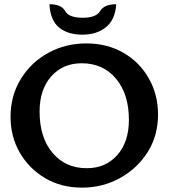

<svg xmlns="http://www.w3.org/2000/svg" viewBox="-20 -859 790 888"><path d="M358.9 8.8Q262.7 8.8 188.2 -35.4Q113.8 -79.6 71.3 -153.3Q28.8 -227.1 28.8 -318.8Q28.8 -417 76.7 -494.4Q124.5 -571.8 204.1 -615Q283.7 -658.2 378.9 -658.2Q476.1 -658.2 551 -614.7Q626 -571.3 668.5 -496.1Q710.9 -420.9 710.9 -329.6Q710.9 -231.4 663.1 -155.8Q615.2 -80.1 535.2 -35.6Q455.1 8.8 358.9 8.8ZM380.9 -81.1Q468.8 -81.1 522.5 -141.8Q576.2 -202.6 576.2 -304.7Q576.2 -423.8 516.6 -495.1Q457 -566.4 357.9 -566.4Q270.5 -566.4 216.8 -505.6Q163.1 -444.8 163.1 -342.8Q163.1 -223.1 222.9 -152.1Q282.7 -81.1 380.9 -81.1ZM360.8 -698.7Q293.5 -698.7 253.2 -731.7Q212.9 -764.6 208.5 -839.4Q264.2 -839.4 281.2 -808.1Q298.3 -776.9 362.8 -776.9Q424.8 -776.9 443.4 -808.1Q461.9 -839.4 517.6 -839.4Q512.7 -767.1 469.7 -732.9Q426.8 -698.7 360.8 -698.7Z"/></svg>

Font: Bainsley
Style: Bold
Weight: 700
Designer: Paul James MIller
Foundry: High-Logic / Made with FontCreator
Version: Version 1.411;March 28, 2021;FontCreator 13.0.0.2683 64-bit